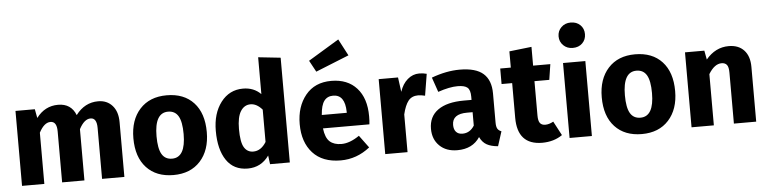

<svg xmlns="http://www.w3.org/2000/svg" viewBox="-49 -1087 5413 1355"><g transform="rotate(-5 2658.0 -409.0)"><path d="M648 -548Q710 -548 748 -505.5Q786 -463 786 -388V0H628V-361Q628 -432 584 -432Q539 -432 503 -363V0H345V-361Q345 -432 300 -432Q255 -432 219 -363V0H61V-531H198L210 -468Q270 -548 364 -548Q456 -548 489 -464Q552 -548 648 -548Z M1133 -548Q1255 -548 1324 -473.5Q1393 -399 1393 -265Q1393 -136 1323.5 -59.5Q1254 17 1133 17Q1012 17 942.5 -57.5Q873 -132 873 -266Q873 -395 942.5 -471.5Q1012 -548 1133 -548ZM1133 -432Q1037 -432 1037 -266Q1037 -179 1060.5 -139Q1084 -99 1133 -99Q1229 -99 1229 -265Q1229 -352 1205.5 -392Q1182 -432 1133 -432Z M1800 -759 1958 -742V0H1818L1810 -62Q1754 17 1659 17Q1560 17 1508.5 -59Q1457 -135 1457 -267Q1457 -391 1517 -469.5Q1577 -548 1674 -548Q1750 -548 1800 -498ZM1708 -99Q1763 -99 1800 -159V-388Q1761 -433 1717 -433Q1673 -433 1647 -392Q1621 -351 1621 -266Q1621 -173 1643.5 -136Q1666 -99 1708 -99Z M2436 -717 2200 -622 2156 -703 2374 -835ZM2544 -276Q2544 -243 2541 -219H2212Q2220 -152 2250 -125Q2280 -98 2333 -98Q2392 -98 2460 -145L2525 -57Q2432 17 2318 17Q2189 17 2120 -59Q2051 -135 2051 -263Q2051 -387 2116.5 -467.5Q2182 -548 2299 -548Q2414 -548 2479 -476Q2544 -404 2544 -276ZM2389 -314V-321Q2387 -443 2303 -443Q2262 -443 2239.5 -413Q2217 -383 2212 -314Z M2922 -546Q2950 -546 2975 -539L2950 -386Q2920 -393 2902 -393Q2856 -393 2831.5 -362Q2807 -331 2792 -267V0H2634V-531H2771L2785 -428Q2803 -483 2839.5 -514.5Q2876 -546 2922 -546Z M3429 -154Q3429 -124 3437.5 -110Q3446 -96 3465 -89L3432 14Q3383 10 3352.5 -7Q3322 -24 3304 -62Q3252 17 3144 17Q3065 17 3018 -29Q2971 -75 2971 -149Q2971 -236 3035.5 -282Q3100 -328 3220 -328H3274V-351Q3274 -398 3254 -415.5Q3234 -433 3184 -433Q3127 -433 3045 -405L3009 -509Q3114 -548 3209 -548Q3323 -548 3376 -501Q3429 -454 3429 -360ZM3190 -96Q3243 -96 3274 -146V-241H3235Q3129 -241 3129 -163Q3129 -131 3145 -113.5Q3161 -96 3190 -96Z M3835 -125 3888 -25Q3828 17 3744 17Q3570 16 3570 -175V-421H3495V-531H3570V-646L3728 -664V-531H3850L3833 -421H3728V-177Q3728 -140 3740 -124Q3752 -108 3778 -108Q3805 -108 3835 -125Z M4018 -811Q4060 -811 4086 -785.5Q4112 -760 4112 -721Q4112 -682 4086 -656.5Q4060 -631 4018 -631Q3978 -631 3951.5 -657Q3925 -683 3925 -721Q3925 -759 3951.5 -785Q3978 -811 4018 -811ZM4098 -531V0H3940V-531Z M4451 -548Q4573 -548 4642 -473.5Q4711 -399 4711 -265Q4711 -136 4641.5 -59.5Q4572 17 4451 17Q4330 17 4260.5 -57.5Q4191 -132 4191 -266Q4191 -395 4260.5 -471.5Q4330 -548 4451 -548ZM4451 -432Q4355 -432 4355 -266Q4355 -179 4378.5 -139Q4402 -99 4451 -99Q4547 -99 4547 -265Q4547 -352 4523.5 -392Q4500 -432 4451 -432Z M5115 -548Q5184 -548 5223 -506Q5262 -464 5262 -388V0H5104V-361Q5104 -401 5091.5 -416.5Q5079 -432 5054 -432Q5004 -432 4962 -363V0H4804V-531H4941L4953 -467Q5020 -548 5115 -548Z"/></g></svg>

Font: Fira Sans
Style: Bold
Weight: 700
Designer: bBox Type GmbH & Carrois Corporate GbR & Edenspiekermann AG
Foundry: bBox Type GmbH & Carrois Corporate GbR & Edenspiekermann AG
Version: Version 4.301;PS 004.301;hotconv 1.0.88;makeotf.lib2.5.64775